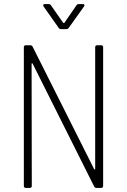

<svg xmlns="http://www.w3.org/2000/svg" viewBox="-20 -922 623 942"><path d="M457 -700H476Q486 -700 486 -690V-10Q486 0 476 0H454Q445 0 442 -7L140 -610Q138 -612 136.5 -611.5Q135 -611 135 -608L136 -10Q136 0 126 0H107Q97 0 97 -10V-690Q97 -700 107 -700H128Q137 -700 140 -693L442 -92Q444 -90 445.5 -90.5Q447 -91 447 -94V-690Q447 -700 457 -700ZM192 -896Q192 -898 194 -900Q196 -902 200 -902H218Q226 -902 230 -896L290 -810Q291 -809 293 -809Q295 -809 296 -810L355 -896Q359 -902 367 -902H386Q392 -902 394 -898.5Q396 -895 392 -890L317 -785Q313 -779 305 -779H280Q272 -779 268 -785L194 -890Q192 -892 192 -896Z"/></svg>

Font: Barlow Semi Condensed ExLight
Style: Regular
Weight: 275
Width: 4
Designer: Jeremy Tribby
Foundry: Tribby Type
Version: Version 1.408